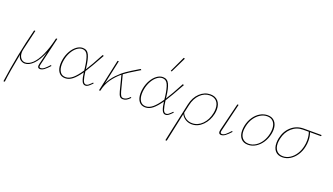

<svg xmlns="http://www.w3.org/2000/svg" viewBox="-82 -1358 3973 2294"><g transform="rotate(20 1904.5 -211.0)"><path d="M493 -79Q457 -39 429 -18Q401 3 376 3Q345 3 345 -28Q345 -39 348 -51L387 -214Q344 -107 290 -52Q236 3 181 3Q153 3 126.5 -16Q100 -35 94 -78Q47 163 33 288L16 289Q64 -58 153 -407H169L109 -150Q104 -127 104 -110Q104 -67 125.5 -39Q147 -11 182 -11Q228 -11 274 -54Q320 -97 361 -186Q402 -275 432 -407H448L364 -51Q361 -39 361 -30Q361 -11 379 -11Q401 -11 425 -30Q449 -49 483 -87Z M1029 -63 1038 -55Q1010 -26 991.5 -11.5Q973 3 952 3Q921 3 905.5 -35Q890 -73 882 -140Q831 -67 787 -32Q743 3 694 3Q642 3 613.5 -34.5Q585 -72 585 -136Q585 -166 591 -199Q602 -258 630 -306.5Q658 -355 695.5 -382.5Q733 -410 773 -410Q829 -410 853.5 -358Q878 -306 890 -202Q892 -188 892 -181Q944 -261 1023 -411L1039 -406Q945 -236 895 -159Q904 -86 916.5 -48.5Q929 -11 955 -11Q970 -11 983 -20.5Q996 -30 1009 -43Q1022 -56 1029 -63ZM879 -162 875 -200Q863 -296 841.5 -346Q820 -396 771 -396Q737 -396 703.5 -370.5Q670 -345 644.5 -300Q619 -255 608 -198Q602 -167 602 -137Q602 -80 625.5 -45.5Q649 -11 696 -11Q740 -11 783.5 -47.5Q827 -84 879 -162Z M1520 -47Q1496 -21 1475 -9Q1454 3 1430 3Q1402 3 1388 -15Q1374 -33 1363 -76L1314 -267Q1250 -214 1205.5 -150Q1161 -86 1143 -3L1142 0H1126L1214 -407H1230L1164 -102Q1197 -170 1249 -224Q1301 -278 1353.5 -314Q1406 -350 1480 -394L1507 -410L1519 -400L1468 -369Q1375 -314 1327 -277L1378 -81Q1389 -42 1399.5 -26.5Q1410 -11 1432 -11Q1471 -11 1510 -55Z M2048 -63 2057 -55Q2029 -26 2010.5 -11.5Q1992 3 1971 3Q1940 3 1924.5 -35Q1909 -73 1901 -140Q1850 -67 1806 -32Q1762 3 1713 3Q1661 3 1632.5 -34.5Q1604 -72 1604 -136Q1604 -166 1610 -199Q1621 -258 1649 -306.5Q1677 -355 1714.5 -382.5Q1752 -410 1792 -410Q1848 -410 1872.5 -358Q1897 -306 1909 -202Q1911 -188 1911 -181Q1963 -261 2042 -411L2058 -406Q1964 -236 1914 -159Q1923 -86 1935.5 -48.5Q1948 -11 1974 -11Q1989 -11 2002 -20.5Q2015 -30 2028 -43Q2041 -56 2048 -63ZM1898 -162 1894 -200Q1882 -296 1860.5 -346Q1839 -396 1790 -396Q1756 -396 1722.5 -370.5Q1689 -345 1663.5 -300Q1638 -255 1627 -198Q1621 -167 1621 -137Q1621 -80 1644.5 -45.5Q1668 -11 1715 -11Q1759 -11 1802.5 -47.5Q1846 -84 1898 -162ZM1852 -513 1945 -711 1961 -706 1865 -508Z M2528 -266Q2528 -240 2522 -210Q2502 -118 2442 -57.5Q2382 3 2305 3Q2262 3 2226.5 -17.5Q2191 -38 2170 -77Q2152 13 2092 289H2075L2099 175L2181 -203Q2202 -299 2261.5 -354.5Q2321 -410 2396 -410Q2458 -410 2493 -371Q2528 -332 2528 -266ZM2511 -267Q2511 -328 2480 -362Q2449 -396 2393 -396Q2325 -396 2271 -343.5Q2217 -291 2197 -200L2174 -95Q2193 -54 2227.5 -32.5Q2262 -11 2305 -11Q2377 -11 2432 -67Q2487 -123 2505 -211Q2511 -241 2511 -267Z M2647 -29Q2647 -39 2650 -52L2737 -407H2753L2667 -51Q2664 -41 2664 -33Q2664 -11 2685 -11Q2705 -11 2728 -29.5Q2751 -48 2786 -87L2796 -79Q2760 -39 2732 -18Q2704 3 2679 3Q2647 3 2647 -29Z M2897 -135Q2897 -163 2903 -194Q2916 -258 2949.5 -307.5Q2983 -357 3028.5 -383.5Q3074 -410 3124 -410Q3182 -410 3214.5 -372.5Q3247 -335 3247 -272Q3247 -245 3241 -215Q3228 -153 3195.5 -103.5Q3163 -54 3117 -25.5Q3071 3 3019 3Q2961 3 2929 -34Q2897 -71 2897 -135ZM3224 -215Q3230 -245 3230 -271Q3230 -329 3202 -362.5Q3174 -396 3122 -396Q3078 -396 3036 -371Q2994 -346 2963 -300Q2932 -254 2920 -194Q2913 -157 2913 -136Q2913 -77 2942.5 -44Q2972 -11 3023 -11Q3069 -11 3111 -37.5Q3153 -64 3182.5 -110.5Q3212 -157 3224 -215Z M3805 -392H3666Q3684 -346 3684 -288Q3684 -249 3676 -213Q3664 -152 3631.5 -102.5Q3599 -53 3553 -25Q3507 3 3456 3Q3397 3 3365 -34Q3333 -71 3333 -135Q3333 -163 3339 -194Q3359 -291 3425 -349Q3491 -407 3581 -407H3809ZM3668 -289Q3668 -346 3651 -392H3578Q3496 -392 3435.5 -338Q3375 -284 3356 -194Q3349 -157 3349 -136Q3349 -77 3378.5 -44Q3408 -11 3459 -11Q3505 -11 3547 -37.5Q3589 -64 3618.5 -110.5Q3648 -157 3660 -215Q3668 -250 3668 -289Z"/></g></svg>

Font: Ysabeau Thin
Style: Italic
Weight: 200
Italic angle: -12°
Designer: Christian Thalmann (Catharsis Fonts)
Version: Version 0.003